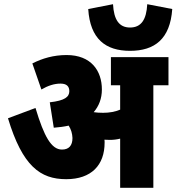

<svg xmlns="http://www.w3.org/2000/svg" viewBox="-20 -894 840 914"><path d="M800 -851 681 -874C677 -800 652 -763 599 -763C547 -763 522 -800 518 -874L400 -851C409 -708 483 -652 599 -652C716 -652 790 -708 800 -851ZM478 -215C478 -220 478 -225 477 -229C486 -229 494 -228 503 -228C520 -228 536 -230 552 -234V0H710V-488H782V-622H508V-488H552V-372C528 -362 501 -357 471 -357C454 -357 439 -358 426 -360C451 -389 465 -425 465 -468C465 -557 414 -632 297 -632C235 -632 181 -616 134 -592L177 -468C208 -486 238 -496 268 -496C296 -496 310 -484 310 -460C310 -433 289 -415 217 -407L236 -286C261 -288 285 -291 307 -296C319 -277 324 -258 325 -237C325 -201 308 -182 275 -182C225 -182 190 -243 149 -380L18 -331C87 -103 172 -41 295 -41C415 -41 478 -108 478 -215Z"/></svg>

Font: Noto Sans Devanagari Condensed Black
Style: Regular
Weight: 900
Width: 3
Designer: Jelle Bosma - Monotype Design Team
Foundry: Monotype Imaging Inc.
Version: Version 2.004